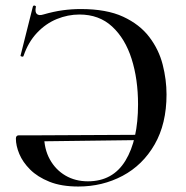

<svg xmlns="http://www.w3.org/2000/svg" viewBox="-20 -669 679 701"><path d="M266 12Q204 12 160.5 -5.5Q117 -23 90 -50Q63 -77 50.5 -107Q38 -137 38 -163Q38 -175 49 -175H141Q141 -125 162 -87Q183 -49 219 -28Q255 -7 301 -7Q392 -7 438 -82.5Q484 -158 484 -288Q484 -380 460.5 -454Q437 -528 389.5 -572Q342 -616 270 -616Q228 -616 187.5 -599.5Q147 -583 115 -549Q83 -515 66 -465Q65 -461 59.5 -462.5Q54 -464 55 -466L100 -645Q102 -650 107 -648.5Q112 -647 111 -644Q107 -625 114.5 -618Q122 -611 138 -616Q176 -627 209 -631.5Q242 -636 275 -636Q369 -636 429.5 -608Q490 -580 525 -534Q560 -488 574 -433Q588 -378 588 -324Q588 -217 544.5 -141.5Q501 -66 427.5 -27Q354 12 266 12ZM521 -177 522 -158 129 -153V-175Z"/></svg>

Font: Cormorant SemiBold
Style: Regular
Weight: 600
Designer: Christian Thalmann (Catharsis Fonts)
Foundry: Catharsis Fonts
Version: Version 4.000